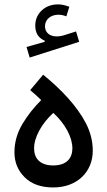

<svg xmlns="http://www.w3.org/2000/svg" viewBox="-20 -843 484 869"><path d="M293.9 -812.5C275.9 -818.8 260.3 -823.2 243.2 -823.2C213.4 -823.2 188.5 -814 168.9 -795.9C149.4 -777.3 139.6 -754.4 139.6 -727.1C139.6 -693.4 153.8 -670.9 182.6 -658.7V-653.8L100.1 -630.4L114.3 -582.5L338.4 -653.8L324.2 -700.7L273.4 -684.6C260.3 -680.2 248 -678.2 236.3 -678.2C205.1 -678.2 183.6 -695.8 183.6 -723.6C183.6 -754.9 209 -776.4 244.6 -776.4C255.9 -776.4 268.1 -773.9 280.3 -769ZM221.2 5.4C328.6 5.4 399.9 -64.5 399.9 -161.1C399.9 -203.1 389.6 -244.1 369.6 -283.7C328.6 -363.3 257.3 -438 175.3 -504.9L116.7 -435.1C133.3 -421.4 149.9 -406.2 166.5 -390.1C132.8 -356.4 104 -319.8 80.6 -280.3C57.1 -240.2 45.4 -198.2 45.4 -153.8C45.4 -108.4 61 -70.8 91.8 -40.5C122.6 -9.8 166 5.4 221.2 5.4ZM221.2 -94.2C160.2 -94.2 134.3 -127 134.3 -171.4C134.3 -196.3 142.1 -223.1 157.7 -252C173.3 -280.8 194.3 -307.1 221.2 -332C275.4 -282.7 307.6 -221.7 307.6 -171.4C307.6 -127 281.2 -94.2 221.2 -94.2Z"/></svg>

Font: Estedad Medium
Style: Regular
Weight: 500
Designer: Amin Abedi
Version: Version 7.3